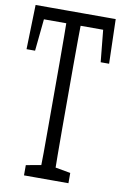

<svg xmlns="http://www.w3.org/2000/svg" viewBox="-98 -855 588 908"><g transform="rotate(10 196.0 -401.5)"><path d="M83.5 0V-49.3L182.6 -66.9H198.2L296.9 -49.3V0ZM154.8 0Q156.2 -61 156.5 -122.1Q156.7 -183.1 156.7 -246.1Q156.7 -309.1 156.7 -371.6V-430.7Q156.7 -493.2 156.7 -555.4Q156.7 -617.7 156.2 -680.2Q155.8 -742.7 154.8 -803.2H225.1Q224.1 -743.2 223.6 -681.2Q223.1 -619.1 223.1 -556.6Q223.1 -494.1 223.1 -430.7V-371.6Q223.1 -310.5 223.1 -248.3Q223.1 -186 223.6 -123.8Q224.1 -61.5 225.1 0ZM-8.3 -589.8 -2.4 -803.2H382.3L388.2 -589.8H347.7L326.7 -803.2L358.4 -743.2H21.5L54.2 -803.2L32.7 -589.8Z"/></g></svg>

Font: Scarab Serif
Style: Condensed
Weight: 400
Designer: John Roberts
Foundry: Scarab
Version: 1.0